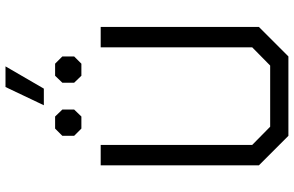

<svg xmlns="http://www.w3.org/2000/svg" viewBox="-210 -886 1095 716"><g transform="rotate(-90 338.0 -527.5)"><path d="M80 -110V-700H156V-135L224 -68H452L520 -135V-700H596V-110L486 0H190ZM372 -1055H449L366 -912H304ZM190 -799V-843L217 -870H262L288 -843V-799L262 -772H217ZM388 -799V-843L414 -870H459L486 -843V-799L459 -772H414Z"/></g></svg>

Font: Chakra Petch
Style: Regular
Weight: 400
Designer: Katatrad Aksorn Co.,Ltd.
Foundry: Cadson Demak Co.,Ltd.
Version: Version 1.000; ttfautohint (v1.6)